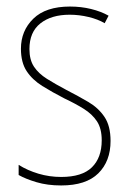

<svg xmlns="http://www.w3.org/2000/svg" viewBox="-20 -557 396 587"><path d="M318 -126Q318 -64 280.5 -27Q243 10 167 10Q125 10 91.5 0Q58 -10 37 -22V-53Q64 -36 97.5 -26Q131 -16 167 -16Q231 -16 261 -45.5Q291 -75 291 -128Q291 -164 276.5 -186Q262 -208 236.5 -224Q211 -240 177 -256Q140 -275 109.5 -294Q79 -313 61.5 -339.5Q44 -366 44 -408Q44 -463 82 -500Q120 -537 194 -537Q228 -537 258.5 -529.5Q289 -522 312 -509L300 -486Q280 -498 251 -505Q222 -512 193 -512Q137 -512 103.5 -485.5Q70 -459 70 -407Q70 -374 84 -353Q98 -332 123.5 -316Q149 -300 183 -282Q220 -263 250.5 -245Q281 -227 299.5 -199.5Q318 -172 318 -126Z"/></svg>

Font: Noto Sans Gurmukhi UI Condensed Thin
Style: Regular
Weight: 100
Width: 3
Designer: Jelle Bosma - Monotype Design Team
Foundry: Monotype Imaging Inc.
Version: Version 2.004; ttfautohint (v1.8.4.7-5d5b)